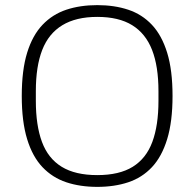

<svg xmlns="http://www.w3.org/2000/svg" viewBox="-20 -718 759 750"><path d="M360 12Q293 12 239 -6Q185 -24 146 -65Q107 -106 86 -174.5Q65 -243 65 -343Q65 -444 86 -512Q107 -580 146 -621Q185 -662 239 -680Q293 -698 360 -698Q427 -698 481 -680Q535 -662 573.5 -621Q612 -580 633 -512Q654 -444 654 -343Q654 -243 633 -174.5Q612 -106 573.5 -65Q535 -24 481 -6Q427 12 360 12ZM360 -34Q446 -34 498.5 -66.5Q551 -99 575 -163.5Q599 -228 599 -324V-362Q599 -459 574 -523Q549 -587 496.5 -619.5Q444 -652 360 -652Q277 -652 223.5 -619.5Q170 -587 145 -523Q120 -459 120 -362V-324Q120 -228 144 -163.5Q168 -99 221 -66.5Q274 -34 360 -34Z"/></svg>

Font: Archivo Expanded Thin
Style: Regular
Weight: 250
Width: 7
Designer: Hector Gatti
Foundry: Omnibus-Type
Version: Version 2.001